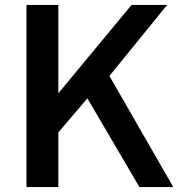

<svg xmlns="http://www.w3.org/2000/svg" viewBox="-20 -760 755 780"><path d="M546.5 0 335 -360.5 217 -222V0H87.5V-740H217V-381L514.5 -740H659L424.5 -451.5L684 0Z"/></svg>

Font: 1883 Sans SemiBold
Style: Regular
Weight: 600
Designer: 1883 Sans project is a fork of Public Sans.
Version: Version 1.009